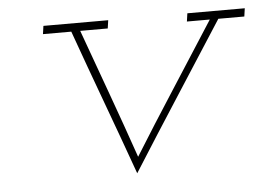

<svg xmlns="http://www.w3.org/2000/svg" viewBox="-38 -422 685 493"><g transform="rotate(-5 304.5 -176.0)"><path d="M90 -375 87 -354H160Q194 -259 228.5 -165.5Q263 -72 297 23Q357 -72 417.5 -165.5Q478 -259 539 -354H606L609 -375H461L458 -354H517Q462 -268 407 -183Q352 -98 303 -19Q274 -103 243.5 -187Q213 -271 183 -354H254L257 -375Z"/></g></svg>

Font: Josefin Slab ExtraLight
Style: Italic
Weight: 250
Italic angle: -12°
Designer: Santiago Orozco
Foundry: Typemade
Version: Version 2.100